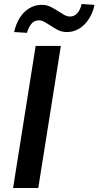

<svg xmlns="http://www.w3.org/2000/svg" viewBox="-20 -933 489 953"><path d="M45 0 157 -705H282L170 0ZM114 -770 50 -774Q59 -814 78 -844.5Q97 -875 125.5 -892Q154 -909 187 -909Q212 -909 232.5 -898.5Q253 -888 270 -877Q285 -867 299 -859Q313 -851 328 -851Q349 -851 364 -868Q379 -885 385 -913L449 -909Q437 -850 399.5 -812Q362 -774 312 -774Q286 -774 266.5 -784.5Q247 -795 229 -807Q214 -816 201 -824Q188 -832 172 -832Q151 -832 136.5 -815.5Q122 -799 114 -770Z"/></svg>

Font: Nunito Sans 7pt Condensed
Style: Bold Italic
Weight: 700
Width: 3
Italic angle: -9°
Designer: Vernon Adams
Foundry: Vernon Adams
Version: Version 3.101;gftools[0.9.27]